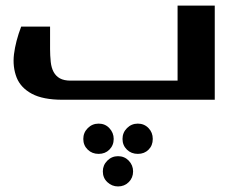

<svg xmlns="http://www.w3.org/2000/svg" viewBox="-20 -359 852 691"><path d="M752.9 -338.9V0H205.1Q134.8 0 94.7 -21.5Q54.7 -43 40 -79.6Q24.9 -118.2 30.3 -163.6Q36.1 -210.4 56.2 -263.2H160.2V-182.1Q160.2 -159.7 162.6 -136.2Q165 -114.7 172.9 -100.1Q181.2 -85 195.3 -77.1Q210.4 -68.8 233.9 -68.8H619.1V-338.9ZM335 85.9Q358.4 85.9 373.5 102.1Q389.2 118.7 389.2 141.1Q389.2 164.1 373.5 179.7Q358.4 194.8 335 194.8Q311.5 194.8 295.9 179.7Q279.8 164.1 279.8 141.1Q279.8 118.2 295.9 102.1Q312 85.9 335 85.9ZM514.6 102.1Q529.8 117.7 529.8 141.1Q529.8 164.6 514.6 179.7Q499.5 194.8 476.1 194.8Q452.6 194.8 437 179.7Q420.9 164.1 420.9 141.1Q420.9 118.2 437 102.1Q453.1 85.9 476.1 85.9Q499 85.9 514.6 102.1ZM350.1 257.8Q350.1 235.4 366.2 219.2Q382.3 203.1 404.8 203.1Q427.7 203.1 443.4 219.2Q459 235.8 459 257.8Q459 280.8 443.4 296.4Q427.7 312 404.8 312Q382.8 312 366.2 296.4Q350.1 281.2 350.1 257.8Z"/></svg>

Font: SimahzazaarabicW05-SemiBold
Style: Regular
Weight: 600
Designer: Ahmed zaza
Foundry: Ahmed zaza
Version: Version 1.001